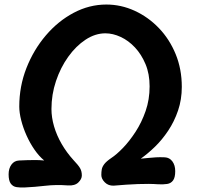

<svg xmlns="http://www.w3.org/2000/svg" viewBox="-20 -819 874 847"><path d="M89 8Q69 9 53 6.5Q37 4 27.5 -9Q18 -22 18 -50Q18 -76 30.5 -93Q43 -110 64 -111Q83 -112 100.5 -112.5Q118 -113 136 -113Q154 -113 175 -111Q152 -130 132 -159Q112 -188 97 -221.5Q82 -255 73.5 -288.5Q65 -322 65 -349Q65 -438 96.5 -518.5Q128 -599 182 -662.5Q236 -726 305 -762.5Q374 -799 449 -799Q514 -799 574 -771.5Q634 -744 681 -695Q728 -646 755 -580Q782 -514 782 -436Q782 -380 765.5 -331.5Q749 -283 722 -242.5Q695 -202 663.5 -171.5Q632 -141 601 -119Q622 -121 637.5 -122.5Q653 -124 669 -125Q685 -126 707 -125Q728 -124 740.5 -107Q753 -90 753 -64Q753 -36 743.5 -23Q734 -10 717.5 -7.5Q701 -5 679 -6Q640 -9 588.5 -7Q537 -5 482 0Q458 1 442.5 -14.5Q427 -30 427 -47Q427 -61 429 -72Q431 -83 440 -95Q449 -107 471 -122Q494 -137 522.5 -166.5Q551 -196 578 -237.5Q605 -279 622.5 -329.5Q640 -380 640 -438Q640 -493 622 -536Q604 -579 575.5 -609.5Q547 -640 512.5 -656Q478 -672 445 -672Q400 -672 357.5 -644Q315 -616 281 -568.5Q247 -521 227 -461.5Q207 -402 207 -338Q207 -301 218.5 -261.5Q230 -222 252 -184Q274 -146 304 -113Q325 -91 333 -77.5Q341 -64 341 -45Q341 -29 325.5 -14Q310 1 280 -1Q227 -5 180 0.5Q133 6 89 8Z"/></svg>

Font: Playpen Sans SemiBold
Style: Regular
Weight: 600
Designer: Laura Meseguer, Veronika Burian, José Scaglione
Foundry: TypeTogether
Version: Version 1.001